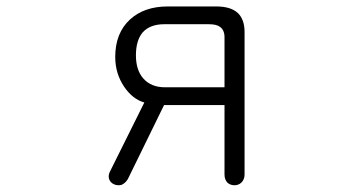

<svg xmlns="http://www.w3.org/2000/svg" viewBox="-20 -542 1040 580"><path d="M658.2 -278.3H478.5Q436.5 -278.3 413.1 -304.7Q390.6 -330.1 390.6 -375Q390.6 -419.9 411.1 -444.3Q433.6 -468.8 475.6 -468.8H611.3Q633.8 -468.8 644.5 -460.9Q658.2 -451.2 658.2 -429.7ZM416 -232.4 313.5 -26.4Q305.7 -12.7 309.6 -1Q313.5 9.8 324.2 14.6Q335 19.5 346.7 16.6Q358.4 11.7 366.2 -1L475.6 -224.6H658.2V-14.6Q658.2 0 667 9.8Q675.8 17.6 688.5 17.6Q700.2 17.6 709 9.8Q718.8 0 718.8 -14.6V-445.3Q718.8 -482.4 699.2 -502Q677.7 -522.5 633.8 -522.5H486.3Q416 -522.5 373 -483.4Q328.1 -442.4 328.1 -370.1Q328.1 -319.3 355.5 -279.3Q380.9 -242.2 416 -232.4Z"/></svg>

Font: GulimChe
Style: Regular
Weight: 400
Monospace: yes
Version: Version 2.21